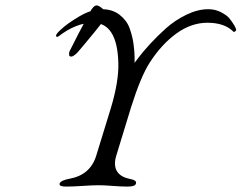

<svg xmlns="http://www.w3.org/2000/svg" viewBox="-20 -684 892 709"><path d="M266 -490Q251 -475 243 -475Q235 -475 235 -483Q235 -491 237 -495Q266 -554 312 -639Q325 -664 337 -664Q345 -664 360.5 -650.5Q376 -637 376 -627Q376 -623 331.5 -568.5Q287 -514 266 -490ZM749 -650Q775 -650 796 -639Q817 -628 826 -617.5Q835 -607 846 -589Q853 -576 852 -573Q851 -570 847.5 -567.5Q844 -565 842 -567Q809 -600 746 -600Q686 -600 631 -560Q576 -520 533 -453Q500 -402 464 -288L409 -108Q399 -74 411.5 -52.5Q424 -31 457 -24Q472 -21 478 -17Q484 -13 482 -6Q479 5 452 5Q426 5 395.5 2.5Q365 0 345 0Q322 0 285.5 2.5Q249 5 224 5Q211 5 205 2.5Q199 0 200 -6Q204 -18 237 -24Q313 -38 335 -108L390 -287Q419 -384 417 -452Q413 -600 323 -600Q261 -600 195 -549Q192 -547 189 -548.5Q186 -550 187 -553Q188 -560 205 -575Q228 -597 273 -623.5Q318 -650 356 -650Q395 -650 421.5 -629.5Q448 -609 458.5 -580Q469 -551 473 -522Q477 -493 477 -472V-452L492 -472Q508 -493 534.5 -522Q561 -551 593.5 -580Q626 -609 668 -629.5Q710 -650 749 -650Z"/></svg>

Font: EB Garamond 12
Style: Italic
Weight: 400
Italic angle: -17°
Version: Version 0.016; ttfautohint (v1.8.4)